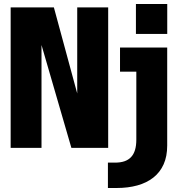

<svg xmlns="http://www.w3.org/2000/svg" viewBox="-20 -737 890 957"><path d="M33.1 0V-700H248.6L401.6 -135.8H364.9V-700H519.2V0H335.8L172.5 -562.2H186.9V0ZM517.9 200V73.6H553.4Q580.4 73.6 600.3 66.8Q620.1 60 633.2 46.1Q646.4 32.1 652.9 10.6Q659.5 -11 659.5 -40.6V-379.7H578.2V-500H813.4V-11.6Q813.4 42.5 795.4 82.4Q777.4 122.2 744.1 148.3Q710.8 174.4 664.6 187.2Q618.4 200 562.5 200ZM657.5 -717.1H813.6V-568H657.5Z"/></svg>

Font: Trispace Thin
Style: Regular
Weight: 100
Designer: Tyler Finck
Foundry: Etcetera Type Company
Version: Version 1.210